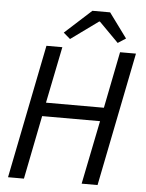

<svg xmlns="http://www.w3.org/2000/svg" viewBox="-57 -892 715 938"><g transform="rotate(5 300.0 -423.0)"><path d="M18 0 149 -656H227L171 -379H455L510 -656H588L457 0H379L442 -312H158L96 0ZM260.8 -699 227.7 -727.5 357.8 -845.9H444.7L533.3 -725.3L494.5 -700.2L399.1 -796.5H395.1Z"/></g></svg>

Font: SourceCodeVF
Style: Italic
Weight: 200
Italic angle: -11°
Monospace: yes
Designer: Paul D. Hunt, Teo Tuominen
Foundry: Adobe
Version: Version 1.026;hotconv 1.1.0;makeotfexe 2.6.0